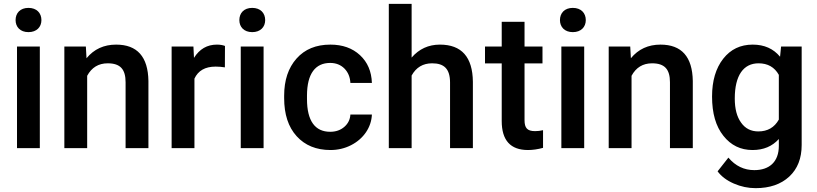

<svg xmlns="http://www.w3.org/2000/svg" viewBox="-20 -770 4248 998"><path d="M187 -528.3H68.4V0H187ZM61 -665.5C61 -629.9 85 -603 127.9 -603C170.9 -603 195.3 -629.9 195.3 -665.5C195.3 -702.1 170.9 -729 127.9 -729C85 -729 61 -702.1 61 -665.5Z M314.5 -528.3V0H433.1V-376C456.5 -419.4 492.2 -440.9 540 -440.9C606 -440.9 632.8 -409.2 632.8 -342.3V0H751.5V-349.1C749.5 -475.1 693.4 -538.1 583.5 -538.1C520 -538.1 468.8 -514.6 429.7 -467.3L426.3 -528.3Z M1149.4 -531.2C1138.2 -535.6 1124.5 -538.1 1107.4 -538.1C1056.6 -538.1 1017.1 -515.1 988.3 -469.2L985.4 -528.3H872.1V0H990.7V-361.3C1009.8 -402.8 1046.4 -423.8 1100.6 -423.8C1117.2 -423.8 1133.3 -422.4 1148.9 -419.9Z M1350.1 -528.3H1231.4V0H1350.1ZM1224.1 -665.5C1224.1 -629.9 1248 -603 1291 -603C1334 -603 1358.4 -629.9 1358.4 -665.5C1358.4 -702.1 1334 -729 1291 -729C1248 -729 1224.1 -702.1 1224.1 -665.5Z M1696.3 -85C1618.2 -85 1575.7 -140.6 1575.7 -255.4V-274.4C1576.2 -387.7 1619.6 -442.9 1696.3 -442.9C1726.1 -442.9 1751 -433.1 1770.5 -413.6C1789.6 -394 1799.8 -369.1 1801.3 -338.9H1913.1C1911.1 -398.4 1890.6 -446.8 1851.1 -483.4C1811.5 -520 1760.3 -538.1 1697.3 -538.1C1623 -538.1 1564.5 -514.2 1521.5 -465.8C1478.5 -417.5 1457 -353 1457 -272.5V-260.3C1457 -175.8 1478.5 -109.9 1522 -62C1565.4 -14.2 1624 9.8 1697.8 9.8C1735.8 9.8 1771.5 1.5 1804.2 -15.1C1870.1 -48.3 1910.6 -108.9 1913.1 -174.8H1801.3C1799.8 -149.4 1789.6 -127.9 1770 -110.8C1750.5 -93.8 1726.1 -85 1696.3 -85Z M2119.6 -750H2001V0H2119.6V-377.4C2143.1 -419.9 2178.7 -440.9 2226.1 -440.9C2287.1 -440.9 2319.3 -413.6 2319.3 -340.8V0H2438V-345.2C2436.5 -473.6 2379.4 -538.1 2266.6 -538.1C2207.5 -538.1 2158.2 -515.6 2119.6 -470.7Z M2587.9 -656.7V-528.3H2501V-440.4H2587.9V-141.1C2587.9 -40.5 2633.3 9.8 2724.6 9.8C2749.5 9.8 2775.9 5.9 2802.7 -1.5V-93.3C2788.6 -89.8 2774.9 -88.4 2761.2 -88.4C2720.2 -88.4 2706.5 -105 2706.5 -145.5V-440.4H2799.8V-528.3H2706.5V-656.7Z M3016.6 -528.3H2897.9V0H3016.6ZM2890.6 -665.5C2890.6 -629.9 2914.6 -603 2957.5 -603C3000.5 -603 3024.9 -629.9 3024.9 -665.5C3024.9 -702.1 3000.5 -729 2957.5 -729C2914.6 -729 2890.6 -702.1 2890.6 -665.5Z M3144 -528.3V0H3262.7V-376C3286.1 -419.4 3321.8 -440.9 3369.6 -440.9C3435.5 -440.9 3462.4 -409.2 3462.4 -342.3V0H3581.1V-349.1C3579.1 -475.1 3522.9 -538.1 3413.1 -538.1C3349.6 -538.1 3298.3 -514.6 3259.3 -467.3L3255.9 -528.3Z M3681.2 -268.1C3681.2 -181.2 3700.7 -113.3 3740.2 -64C3779.3 -14.6 3829.6 9.8 3891.6 9.8C3948.7 9.8 3994.1 -9.3 4028.3 -47.4V-11.7C4028.3 70.8 3979.5 114.3 3900.9 114.3C3847.7 114.3 3802.7 92.8 3766.1 49.3L3710 120.6C3729 146.5 3757.3 168 3794.4 184.1C3831.1 200.2 3869.1 208 3907.7 208C3981 208 4039.1 188 4082.5 147.9C4125.5 107.9 4147 53.2 4147 -16.1V-528.3H4040L4034.7 -475.1C4000 -517.1 3952.6 -538.1 3892.6 -538.1C3828.6 -538.1 3777.8 -513.7 3739.3 -464.8C3700.7 -415.5 3681.2 -350.1 3681.2 -268.1ZM3799.3 -257.8C3799.3 -378.4 3844.7 -440.9 3922.9 -440.9C3970.7 -440.9 4005.9 -420.9 4028.3 -380.9V-148.4C4005.4 -107.4 3969.7 -86.9 3921.9 -86.9C3883.3 -86.9 3853.5 -102.1 3832 -132.8C3810.1 -163.1 3799.3 -204.6 3799.3 -257.8Z"/></svg>

Font: Shabnam Medium
Style: Regular
Weight: 500
Foundry: DejaVu fonts team - Redesigned by Saber Rastikerdar - Based on Vazir font
Version: Version 5.0.1